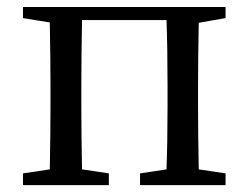

<svg xmlns="http://www.w3.org/2000/svg" viewBox="-20 -539 725 559"><path d="M636.7 -486.3 558.6 -472.7Q556.6 -363.3 556.6 -289.1V-230.5Q556.6 -155.3 558.6 -45.9L636.7 -34.2V0H387.7V-34.2L464.8 -45.9Q467.8 -127.9 467.8 -230.5V-289.1Q467.8 -396.5 464.8 -480.5H218.8Q216.8 -369.1 216.8 -289.1V-230.5Q216.8 -155.3 218.8 -45.9L296.9 -34.2V0H46.9V-34.2L125 -45.9Q127 -155.3 127 -230.5V-289.1Q127 -362.3 125 -473.6L46.9 -486.3V-518.6H636.7Z"/></svg>

Font: GenYoMin TW TTF Medium
Style: Regular
Weight: 500
Version: Version 1.300